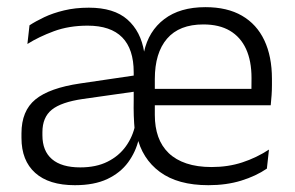

<svg xmlns="http://www.w3.org/2000/svg" viewBox="-20 -520 844 550"><path d="M577 10.5Q489.5 10.5 438 -27.5Q386.5 -65.5 372 -132L366 -145Q364 -167 363.2 -188.8Q362.5 -210.5 363 -233V-313Q363 -379.5 330 -413Q297 -446.5 231 -446.5Q177.5 -446.5 134.2 -430.5Q91 -414.5 58.5 -394L64.5 -447.5Q82 -459 106.8 -470.8Q131.5 -482.5 163.5 -490.2Q195.5 -498 234.5 -498Q306.5 -498 345 -464Q383.5 -430 393 -371H392.5Q405.5 -431 450.5 -465.2Q495.5 -499.5 568.5 -499.5Q631 -499.5 673.2 -475Q715.5 -450.5 737.2 -404.5Q759 -358.5 759 -294V-276.5Q759 -262 758 -247.5Q757 -233 755.5 -218.5H699.5Q700 -240.5 700.2 -260Q700.5 -279.5 700.5 -296.5Q700.5 -345.5 684.8 -379.8Q669 -414 638.5 -432Q608 -450 562.5 -450Q493.5 -450 458.5 -409.2Q423.5 -368.5 423.5 -293.5V-244V-236.5V-190.5Q423.5 -156 433.2 -128.5Q443 -101 463.2 -81.5Q483.5 -62 514.2 -51.8Q545 -41.5 586 -41.5Q633.5 -41.5 674 -54.8Q714.5 -68 750.5 -91.5L744.5 -37Q713 -15.5 670.8 -2.5Q628.5 10.5 577 10.5ZM194.5 10.5Q120 10.5 80.8 -24.8Q41.5 -60 41.5 -125V-138Q41.5 -202.5 81.5 -235.2Q121.5 -268 210 -281L373 -305L376 -259L217.5 -236.5Q155.5 -227.5 128.5 -205.8Q101.5 -184 101.5 -141.5V-132.5Q101.5 -87.5 129 -64Q156.5 -40.5 210 -40.5Q255.5 -40.5 288 -56.8Q320.5 -73 340.5 -100.8Q360.5 -128.5 367.5 -163L389 -121.5H377.5Q369 -85 347 -55Q325 -25 287.5 -7.2Q250 10.5 194.5 10.5ZM394.5 -218.5V-265.5H741.5V-218.5Z"/></svg>

Font: Anek Bangla Light
Style: Regular
Weight: 300
Designer: Sulekha Rajkumar (Bangla), Yesha Goshar (Latin)
Foundry: Ek Type
Version: Version 1.003